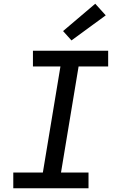

<svg xmlns="http://www.w3.org/2000/svg" viewBox="-20 -1006 640 1026"><path d="M51 0V-84H209L303 -651H156V-735H558V-651H400L306 -84H453V0ZM362 -790 317 -840 489 -986 545 -924Z"/></svg>

Font: Iosevka SS04 Md Ex Obl
Style: Regular
Weight: 500
Width: 7
Italic angle: -9°
Monospace: yes
Designer: Belleve Invis
Foundry: Belleve Invis
Version: Version 19.0.0; ttfautohint (v1.8.4)